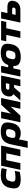

<svg xmlns="http://www.w3.org/2000/svg" viewBox="2103 -2652 739 4985"><g transform="rotate(-90 2472.5 -159.5)"><path d="M84 -256 82 -244C43 -61 124 9 306 9C367 9 427 1 500 -14L528 -144C481 -136 400 -127 351 -127C268 -127 232 -153 256 -248L257 -252C277 -345 317 -373 403 -373C452 -373 529 -364 573 -356L600 -486C533 -501 478 -509 416 -509C229 -509 114 -436 84 -256Z M556 0H729L807 -366H985L907 0H1080L1186 -500H662Z M1775 -244 1777 -256C1813 -429 1746 -509 1551 -509C1363 -509 1258 -435 1220 -256L1126 190H1299L1346 -35H1354C1377 -19 1410 9 1500 9C1639 9 1744 -58 1775 -244ZM1392 -248 1393 -252C1413 -341 1441 -373 1522 -373C1598 -373 1627 -345 1604 -252L1603 -248C1583 -158 1550 -127 1470 -127C1394 -127 1369 -155 1392 -248Z M1790 0H1963L2195 -252L2141 0H2314L2420 -500H2247L2016 -248L2069 -500H1896Z M3004 -500H2690C2568 -500 2487 -439 2464 -331C2448 -258 2469 -206 2522 -181L2356 0H2552L2693 -163H2760L2725 0H2898ZM2637 -331C2643 -359 2665 -376 2696 -376H2805L2786 -287H2677C2646 -287 2631 -303 2637 -331Z M2978 0H3151L3190 -183H3252C3244 -49 3320 9 3487 9C3675 9 3788 -64 3818 -244L3820 -256C3856 -429 3792 -509 3596 -509C3432 -509 3322 -453 3278 -317H3218L3257 -500H3084L3045 -317L3031 -250ZM3435 -248 3436 -252C3456 -342 3488 -373 3568 -373C3644 -373 3670 -345 3647 -252L3646 -248C3626 -158 3595 -127 3516 -127C3440 -127 3412 -155 3435 -248Z M3980 0H4153L4231 -366H4396L4424 -500H3921L3893 -366H4058Z M4380 0H4714C4836 0 4917 -61 4940 -169C4963 -277 4908 -337 4786 -337H4625L4659 -500H4486ZM4579 -124 4598 -213H4727C4759 -213 4773 -197 4767 -169C4761 -140 4740 -124 4708 -124Z"/></g></svg>

Font: LT Wave Black
Style: Italic
Weight: 900
Designer: Daniel Lyons
Version: Version 2.5 (Glyphs App)